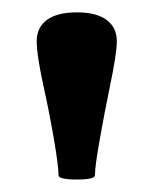

<svg xmlns="http://www.w3.org/2000/svg" viewBox="-20 -743 245 309"><path d="M74.2 -460.9Q74.2 -475.6 66.7 -519.5Q59.1 -563.5 50.3 -603Q39.1 -653.8 39.1 -676.8Q39.1 -698.7 55.4 -710.9Q71.8 -723.1 104 -723.1Q135.3 -723.1 151.6 -710.9Q168 -698.7 168 -676.8Q168 -656.7 156.7 -603Q147.9 -560.5 140.4 -517.8Q132.8 -475.1 132.8 -460.9Q132.8 -454.1 104 -454.1Q74.2 -454.1 74.2 -460.9Z"/></svg>

Font: JuniusX
Style: Bold
Weight: 700
Designer: Peter S. Baker
Foundry: Briery Creek Software
Version: Version 1.004